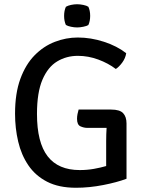

<svg xmlns="http://www.w3.org/2000/svg" viewBox="-20 -873 682 906"><path d="M481 -206.5Q481 -223.5 481.5 -239.2Q482 -255 483 -269.5H393Q376 -269.5 359.8 -276.8Q343.5 -284 343.5 -312.5Q343.5 -323.5 345.8 -335Q348 -346.5 351 -356H504.5Q545 -356 561 -339Q577 -322 577 -290.5V-29.5Q532 -12.5 466.8 0.2Q401.5 13 338.5 13Q257.5 13 202.2 -15.5Q147 -44 113.8 -93Q80.5 -142 65.8 -205Q51 -268 51 -336.5Q51 -432.5 76 -500.8Q101 -569 143.2 -612Q185.5 -655 238.5 -675.5Q291.5 -696 347 -696Q408.5 -696 470.2 -676Q532 -656 575.5 -622Q572 -598.5 557 -578Q542 -557.5 526.5 -547.5Q491 -574.5 443.8 -592Q396.5 -609.5 347.5 -609.5Q293.5 -609.5 249.8 -583.2Q206 -557 180.2 -496.8Q154.5 -436.5 154.5 -335.5Q154.5 -200.5 204.8 -135.5Q255 -70.5 356.5 -70.5Q391 -70.5 423.2 -76.2Q455.5 -82 481 -89.5ZM282.5 -798Q282.5 -823 291 -841Q300 -846.5 315 -849.8Q330 -853 344 -853Q357 -853 373 -849.8Q389 -846.5 397 -841Q405.5 -823 405.5 -798Q405.5 -773.5 397 -755Q389.5 -750 373.2 -746.8Q357 -743.5 344 -743.5Q330 -743.5 314.8 -746.8Q299.5 -750 291 -755Q282.5 -773.5 282.5 -798Z"/></svg>

Font: Signika Negative SC
Style: Regular
Weight: 400
Designer: Anna Giedryś
Foundry: Anna Giedryś
Version: Version 2.000; ttfautohint (v1.8.3) -l 8 -r 50 -G 200 -x 9 -